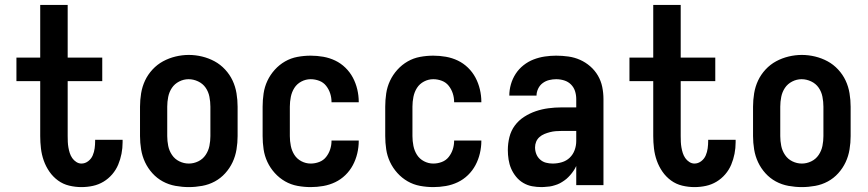

<svg xmlns="http://www.w3.org/2000/svg" viewBox="-20 -755 3540 783"><path d="M312 8Q287 8 262 2Q237 -4 216.5 -19Q196 -34 181.5 -55Q167 -76 158.5 -100Q150 -124 147 -149.5Q144 -175 144 -200V-424H47V-520H144V-735H256V-520H397V-424H256V-200Q256 -188 256.5 -176.5Q257 -165 259 -153.5Q261 -142 264.5 -131Q268 -120 274.5 -110.5Q281 -101 291 -94.5Q301 -88 312 -88Q327 -88 339.5 -97.5Q352 -107 358 -121Q364 -135 366 -150Q368 -165 368 -180Q368 -181 368 -182.5Q368 -184 368 -185H480Q480 -182 480 -179.5Q480 -177 480 -175Q480 -151 475.5 -128Q471 -105 462 -83.5Q453 -62 437.5 -44Q422 -26 402 -14Q382 -2 359 3Q336 8 312 8Z M750 8Q723 8 695.5 3Q668 -2 644 -15Q620 -28 601.5 -48.5Q583 -69 571.5 -93.5Q560 -118 555.5 -145.5Q551 -173 551 -200V-320Q551 -347 555.5 -374.5Q560 -402 571.5 -426.5Q583 -451 602 -471.5Q621 -492 645 -505Q669 -518 696 -524.5Q723 -531 750 -531Q777 -531 804 -524.5Q831 -518 855 -505Q879 -492 898 -471.5Q917 -451 928.5 -426.5Q940 -402 944.5 -374.5Q949 -347 949 -320V-200Q949 -173 944.5 -145.5Q940 -118 928.5 -93.5Q917 -69 898.5 -48.5Q880 -28 856 -15Q832 -2 804.5 3Q777 8 750 8ZM750 -88Q770 -88 788.5 -97Q807 -106 818.5 -123Q830 -140 834 -160Q838 -180 838 -200V-320Q838 -340 834 -360.5Q830 -381 818.5 -397.5Q807 -414 788 -423Q769 -432 749 -432Q729 -432 710.5 -422.5Q692 -413 681 -396.5Q670 -380 666 -360Q662 -340 662 -320V-200Q662 -180 666 -160Q670 -140 681.5 -123Q693 -106 711.5 -97Q730 -88 750 -88Z M1247 8Q1220 8 1193 3Q1166 -2 1142.5 -15.5Q1119 -29 1100.5 -49.5Q1082 -70 1070.5 -94.5Q1059 -119 1055 -146Q1051 -173 1051 -200V-320Q1051 -347 1055 -374Q1059 -401 1070.5 -425.5Q1082 -450 1100.5 -470.5Q1119 -491 1142.5 -504.5Q1166 -518 1193 -523Q1220 -528 1247 -528Q1273 -528 1298.5 -523.5Q1324 -519 1347 -508Q1370 -497 1388.5 -479Q1407 -461 1419 -438.5Q1431 -416 1437 -390.5Q1443 -365 1443 -340Q1443 -339 1443 -338.5Q1443 -338 1443 -338H1332Q1332 -338 1332 -338.5Q1332 -339 1332 -339Q1332 -357 1326.5 -374Q1321 -391 1310 -405Q1299 -419 1282 -425.5Q1265 -432 1247 -432Q1227 -432 1209 -422.5Q1191 -413 1180.5 -396.5Q1170 -380 1166 -360Q1162 -340 1162 -320V-200Q1162 -180 1166 -160Q1170 -140 1180.5 -123.5Q1191 -107 1209 -97.5Q1227 -88 1247 -88Q1265 -88 1282 -94.5Q1299 -101 1310 -115Q1321 -129 1326.5 -146Q1332 -163 1332 -181Q1332 -181 1332 -181.5Q1332 -182 1332 -182H1443Q1443 -182 1443 -181.5Q1443 -181 1443 -180Q1443 -155 1437 -129.5Q1431 -104 1419 -81.5Q1407 -59 1388.5 -41Q1370 -23 1347 -12Q1324 -1 1298.5 3.5Q1273 8 1247 8Z M1747 8Q1720 8 1693 3Q1666 -2 1642.5 -15.5Q1619 -29 1600.5 -49.5Q1582 -70 1570.5 -94.5Q1559 -119 1555 -146Q1551 -173 1551 -200V-320Q1551 -347 1555 -374Q1559 -401 1570.5 -425.5Q1582 -450 1600.5 -470.5Q1619 -491 1642.5 -504.5Q1666 -518 1693 -523Q1720 -528 1747 -528Q1773 -528 1798.5 -523.5Q1824 -519 1847 -508Q1870 -497 1888.5 -479Q1907 -461 1919 -438.5Q1931 -416 1937 -390.5Q1943 -365 1943 -340Q1943 -339 1943 -338.5Q1943 -338 1943 -338H1832Q1832 -338 1832 -338.5Q1832 -339 1832 -339Q1832 -357 1826.5 -374Q1821 -391 1810 -405Q1799 -419 1782 -425.5Q1765 -432 1747 -432Q1727 -432 1709 -422.5Q1691 -413 1680.5 -396.5Q1670 -380 1666 -360Q1662 -340 1662 -320V-200Q1662 -180 1666 -160Q1670 -140 1680.5 -123.5Q1691 -107 1709 -97.5Q1727 -88 1747 -88Q1765 -88 1782 -94.5Q1799 -101 1810 -115Q1821 -129 1826.5 -146Q1832 -163 1832 -181Q1832 -181 1832 -181.5Q1832 -182 1832 -182H1943Q1943 -182 1943 -181.5Q1943 -181 1943 -180Q1943 -155 1937 -129.5Q1931 -104 1919 -81.5Q1907 -59 1888.5 -41Q1870 -23 1847 -12Q1824 -1 1798.5 3.5Q1773 8 1747 8Z M2189 8Q2169 8 2150 4.5Q2131 1 2114 -9Q2097 -19 2084.5 -34.5Q2072 -50 2064.5 -67.5Q2057 -85 2054 -104.5Q2051 -124 2051 -143Q2051 -170 2057.5 -196Q2064 -222 2079.5 -243Q2095 -264 2117.5 -278.5Q2140 -293 2165 -301.5Q2190 -310 2216.5 -313.5Q2243 -317 2269 -317H2330V-351Q2330 -368 2325 -383.5Q2320 -399 2308.5 -410.5Q2297 -422 2281 -427Q2265 -432 2248 -432Q2234 -432 2219.5 -428.5Q2205 -425 2193 -416Q2181 -407 2174.5 -393Q2168 -379 2168 -365H2057Q2057 -388 2063.5 -411Q2070 -434 2083 -454Q2096 -474 2115 -489Q2134 -504 2156 -512.5Q2178 -521 2201.5 -524.5Q2225 -528 2248 -528Q2273 -528 2298 -524.5Q2323 -521 2345.5 -511Q2368 -501 2387 -484.5Q2406 -468 2418.5 -446.5Q2431 -425 2436 -400.5Q2441 -376 2441 -351V0H2330V-78Q2325 -68 2323.5 -65.5Q2322 -63 2319 -58.5Q2316 -54 2312.5 -49.5Q2309 -45 2305.5 -41Q2302 -37 2298 -33Q2294 -29 2290 -25.5Q2286 -22 2281.5 -19Q2277 -16 2272.5 -13Q2268 -10 2263 -7.5Q2258 -5 2253 -3Q2248 -1 2242.5 0.5Q2237 2 2232 3.5Q2227 5 2221.5 5.5Q2216 6 2210.5 6.5Q2205 7 2199.5 7.5Q2194 8 2189 8ZM2234 -88Q2253 -88 2271.5 -93.5Q2290 -99 2303.5 -112Q2317 -125 2323.5 -143Q2330 -161 2330 -180V-221H2269Q2257 -221 2245.5 -220Q2234 -219 2222.5 -216Q2211 -213 2200 -208.5Q2189 -204 2180 -196Q2171 -188 2166.5 -177Q2162 -166 2162 -154Q2162 -140 2167 -127Q2172 -114 2182.5 -104.5Q2193 -95 2206.5 -91.5Q2220 -88 2234 -88Z M2812 8Q2787 8 2762 2Q2737 -4 2716.5 -19Q2696 -34 2681.5 -55Q2667 -76 2658.5 -100Q2650 -124 2647 -149.5Q2644 -175 2644 -200V-424H2547V-520H2644V-735H2756V-520H2897V-424H2756V-200Q2756 -188 2756.5 -176.5Q2757 -165 2759 -153.5Q2761 -142 2764.5 -131Q2768 -120 2774.5 -110.5Q2781 -101 2791 -94.5Q2801 -88 2812 -88Q2827 -88 2839.5 -97.5Q2852 -107 2858 -121Q2864 -135 2866 -150Q2868 -165 2868 -180Q2868 -181 2868 -182.5Q2868 -184 2868 -185H2980Q2980 -182 2980 -179.5Q2980 -177 2980 -175Q2980 -151 2975.5 -128Q2971 -105 2962 -83.5Q2953 -62 2937.5 -44Q2922 -26 2902 -14Q2882 -2 2859 3Q2836 8 2812 8Z M3250 8Q3223 8 3195.5 3Q3168 -2 3144 -15Q3120 -28 3101.5 -48.5Q3083 -69 3071.5 -93.5Q3060 -118 3055.5 -145.5Q3051 -173 3051 -200V-320Q3051 -347 3055.5 -374.5Q3060 -402 3071.5 -426.5Q3083 -451 3102 -471.5Q3121 -492 3145 -505Q3169 -518 3196 -524.5Q3223 -531 3250 -531Q3277 -531 3304 -524.5Q3331 -518 3355 -505Q3379 -492 3398 -471.5Q3417 -451 3428.5 -426.5Q3440 -402 3444.5 -374.5Q3449 -347 3449 -320V-200Q3449 -173 3444.5 -145.5Q3440 -118 3428.5 -93.5Q3417 -69 3398.5 -48.5Q3380 -28 3356 -15Q3332 -2 3304.5 3Q3277 8 3250 8ZM3250 -88Q3270 -88 3288.5 -97Q3307 -106 3318.5 -123Q3330 -140 3334 -160Q3338 -180 3338 -200V-320Q3338 -340 3334 -360.5Q3330 -381 3318.5 -397.5Q3307 -414 3288 -423Q3269 -432 3249 -432Q3229 -432 3210.5 -422.5Q3192 -413 3181 -396.5Q3170 -380 3166 -360Q3162 -340 3162 -320V-200Q3162 -180 3166 -160Q3170 -140 3181.5 -123Q3193 -106 3211.5 -97Q3230 -88 3250 -88Z"/></svg>

Font: Iosevka Julsh Curly
Style: Bold
Weight: 700
Designer: Belleve Invis
Foundry: Belleve Invis
Version: Version 15.0.2; ttfautohint (v1.8.4)